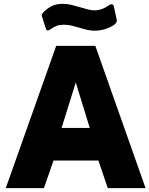

<svg xmlns="http://www.w3.org/2000/svg" viewBox="-20 -981 779 1001"><path d="M273 -742H477L739 0H542L493 -144H259L209 0H10ZM448 -314 375 -551 301 -314ZM474 -821Q454 -821 436 -825Q418 -829 392 -837Q388 -838 362.5 -845Q337 -852 312 -852Q291 -852 276 -846.5Q261 -841 241 -827Q233 -822 229 -822Q222 -822 218 -835L201 -889Q200 -891 199 -894Q198 -897 198 -901Q198 -909 209 -920Q230 -940 252.5 -950.5Q275 -961 307 -961Q330 -961 351 -956Q372 -951 402 -942Q421 -936 439.5 -931.5Q458 -927 473 -927Q511 -927 550 -955Q555 -959 561 -959Q571 -959 574 -946L588 -881Q589 -878 589 -873Q589 -862 574 -851Q557 -839 530 -830Q503 -821 474 -821Z"/></svg>

Font: Morrison Black
Style: Regular
Weight: 900
Designer: Pablo Impallari, Rodrigo Fuenzalida (Modified by Dan O. Williams)
Version: Version 0.03;June 6, 2019;FontCreator 11.5.0.2425 64-bit; tt